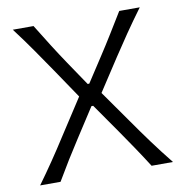

<svg xmlns="http://www.w3.org/2000/svg" viewBox="-80 -789 836 866"><g transform="rotate(-10 338.0 -356.5)"><path d="M34.5 0Q69.5 -48 103.2 -97.5Q137 -147 172 -202L277.5 -364.5L186.5 -499Q152 -549.5 116 -601.5Q80 -653.5 35 -713H130Q160.5 -663 190.8 -615.2Q221 -567.5 250 -524.5L325 -413.5H332.5L405.5 -525.5Q434 -569 463.5 -616.8Q493 -664.5 522.5 -713H616.5Q575.5 -657.5 540.2 -606Q505 -554.5 476.5 -511L379.5 -362.5L480.5 -219Q520.5 -161.5 559.5 -108.5Q598.5 -55.5 643 0H545Q514 -49 484 -93.2Q454 -137.5 426 -178L332.5 -312H324.5L237.5 -177.5Q183 -94 128 0Z"/></g></svg>

Font: Commissioner Flair Light
Style: Regular
Weight: 300
Designer: Kostas Bartsokas
Foundry: Kostas Bartsokas
Version: Version 1.000; ttfautohint (v1.8.3)